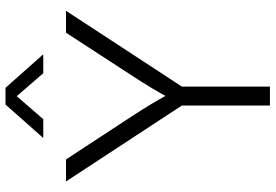

<svg xmlns="http://www.w3.org/2000/svg" viewBox="-169 -814 983 685"><g transform="rotate(-90 322.5 -471.5)"><path d="M288.6 0V-314L17.6 -727.5H96.2L252 -489.7Q274.9 -454.6 295.4 -420.4Q315.9 -386.2 336.9 -346.7H309.1Q329.6 -386.7 350.3 -420.9Q371.1 -455.1 393.6 -489.7L548.3 -727.5H626.5L356 -314V0ZM239.7 -808.6H174.3V-810.5L292 -943.4H351.6L469.7 -810.5V-808.6H403.8L321.8 -903.3Z"/></g></svg>

Font: Inter 24pt Light
Style: Regular
Weight: 300
Designer: Rasmus Andersson
Foundry: rsms
Version: Version 4.001;git-66647c0bb